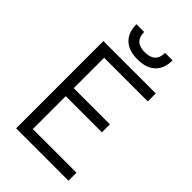

<svg xmlns="http://www.w3.org/2000/svg" viewBox="-264 -994 1089 1089"><g transform="rotate(45 280.0 -450.0)"><path d="M90 -700H510V-636H160V-392H450V-328H160V-64H510V0H90ZM300 -763Q229 -763 192 -799Q155 -835 155 -900H217Q217 -821 300 -821Q385 -821 385 -900H445Q445 -835 408 -799Q371 -763 300 -763Z"/></g></svg>

Font: PT Root UI Web
Style: Regular
Weight: 400
Designer: Vitaly Kuzmin
Foundry: ParaType Ltd.
Version: Version 1.000W